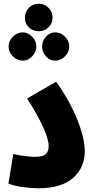

<svg xmlns="http://www.w3.org/2000/svg" viewBox="-20 -1001 508 1026"><path d="M51 -178Q77 -171 112.5 -167Q148 -163 168 -163Q206 -163 223 -176Q240 -189 240 -220Q240 -293 125 -475L280 -564Q352 -464 392.5 -363Q433 -262 433 -193Q433 -106 371 -50.5Q309 5 185 5Q152 5 104.5 -1Q57 -7 25 -20ZM113 -906Q113 -937 134 -959Q155 -981 187 -981Q218 -981 239.5 -959Q261 -937 261 -906Q261 -877 239.5 -855.5Q218 -834 187 -834Q155 -834 134 -855Q113 -876 113 -906ZM26 -753Q26 -782 48.5 -805Q71 -828 102 -828Q130 -828 152 -805Q174 -782 174 -753Q174 -723 152 -700Q130 -677 102 -677Q71 -677 48.5 -700Q26 -723 26 -753ZM205 -753Q205 -782 225.5 -805Q246 -828 275 -828Q305 -828 327.5 -805Q350 -782 350 -753Q350 -723 327.5 -700Q305 -677 275 -677Q246 -677 225.5 -699.5Q205 -722 205 -753Z"/></svg>

Font: Noto Sans Arabic CondBlack
Style: Regular
Weight: 900
Width: 3
Designer: Nadine Chahine
Foundry: Monotype Imaging Inc.
Version: Version 1.001